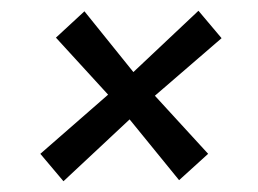

<svg xmlns="http://www.w3.org/2000/svg" viewBox="-20 -421 480 357"><path d="M55 -135 181 -245 84 -351 137 -400 228 -287 349 -401 392 -350 268 -243 367 -135 313 -86 221 -199 98 -84Z"/></svg>

Font: Yrsa Medium
Style: Italic
Weight: 500
Italic angle: -7.10001°
Designer: Anna Giedrys (Yrsa+Rasa design), David Brezina (Yrsa art-direction, Rasa art-direction, design)
Foundry: Rosetta Type Foundry
Version: Version 2.004